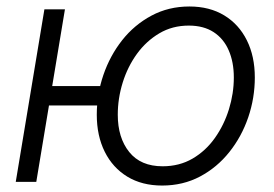

<svg xmlns="http://www.w3.org/2000/svg" viewBox="-20 -558 840 589"><path d="M28.3 0 116.2 -529.3H179.2L91.3 0ZM114.7 -234.4 124.5 -293.9H318.8L308.6 -234.4ZM477.5 11.2Q415.5 11.2 370.6 -16.1Q325.7 -43.5 301.3 -92.5Q276.9 -141.6 276.9 -206.1Q276.9 -268.6 297.1 -327.9Q317.4 -387.2 354.7 -434.6Q392.1 -481.9 444.6 -510Q497.1 -538.1 561 -538.1Q623 -538.1 668 -510.7Q712.9 -483.4 737.3 -434.3Q761.7 -385.3 761.7 -320.3Q761.7 -257.3 741.5 -198Q721.2 -138.7 683.6 -91.6Q646 -44.4 593.8 -16.6Q541.5 11.2 477.5 11.2ZM479 -47.9Q530.3 -47.9 570.8 -71.5Q611.3 -95.2 639.4 -135Q667.5 -174.8 682.4 -223.1Q697.3 -271.5 697.3 -320.3Q697.3 -367.7 681.6 -403.6Q666 -439.5 635.3 -459.5Q604.5 -479.5 559.1 -479.5Q508.8 -479.5 468.8 -455.8Q428.7 -432.1 400.1 -392.8Q371.6 -353.5 356.4 -304.7Q341.3 -255.9 341.3 -206.1Q341.3 -135.3 376.5 -91.6Q411.6 -47.9 479 -47.9Z"/></svg>

Font: Inter 24pt Light
Style: Italic
Weight: 300
Italic angle: -9.3988°
Designer: Rasmus Andersson
Foundry: rsms
Version: Version 4.001;git-66647c0bb